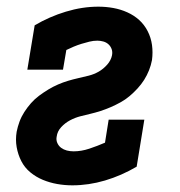

<svg xmlns="http://www.w3.org/2000/svg" viewBox="-20 -548 540 576"><path d="M197 8Q174 8 151.5 4Q129 0 108.5 -8.5Q88 -17 71 -31Q54 -45 44 -64.5Q34 -84 30 -106.5Q26 -129 30 -153Q33 -168 38.5 -183Q44 -198 53 -212Q62 -226 73 -238.5Q84 -251 97.5 -261Q111 -271 125 -279.5Q139 -288 154 -294.5Q169 -301 184 -305.5Q199 -310 214.5 -313.5Q230 -317 246 -321Q262 -325 276 -333Q290 -341 301.5 -354Q313 -367 316 -382Q318 -392 315 -400.5Q312 -409 305.5 -415Q299 -421 290 -423.5Q281 -426 272 -426Q260 -426 248 -423Q236 -420 224.5 -416.5Q213 -413 201 -408Q189 -403 179 -398L169 -339H62L84 -472Q128 -498 177.5 -513Q227 -528 275 -528Q298 -528 320 -524Q342 -520 362 -511Q382 -502 397.5 -488Q413 -474 423 -454.5Q433 -435 436 -413Q439 -391 436 -368Q433 -352 427 -337Q421 -322 412.5 -308.5Q404 -295 392.5 -282.5Q381 -270 368.5 -259.5Q356 -249 341.5 -241Q327 -233 312 -226.5Q297 -220 281.5 -215Q266 -210 251 -206.5Q236 -203 220.5 -199Q205 -195 190 -187Q175 -179 163.5 -166.5Q152 -154 150 -138Q148 -128 152 -119Q156 -110 163.5 -104.5Q171 -99 180.5 -96.5Q190 -94 201 -94Q224 -94 248 -102Q272 -110 295 -120L306 -189H413L390 -48Q344 -21 295 -6.5Q246 8 197 8Z"/></svg>

Font: Iosevka Curly Slab Extrabold
Style: Italic
Weight: 800
Italic angle: -9°
Monospace: yes
Designer: Belleve Invis
Foundry: Belleve Invis
Version: Version 22.1.2; ttfautohint (v1.8.4)